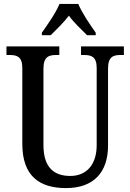

<svg xmlns="http://www.w3.org/2000/svg" viewBox="-20 -951 666 981"><path d="M194 -784V-771H239C268 -800 306 -836 332 -871C357 -836 396 -800 425 -771H469V-784C442 -822 398 -886 380 -931H284C266 -886 221 -822 194 -784ZM317 10C461 10 532 -73 532 -207V-600C532 -662 559 -670 597 -670H613V-714H394V-670H409C446 -670 474 -662 474 -604V-209C474 -116 427 -52 339 -52C257 -52 202 -94 202 -210V-600C202 -662 230 -670 268 -670H283V-714H13V-670H29C66 -670 94 -662 94 -604V-216C94 -53 180 10 317 10Z"/></svg>

Font: Noto Serif Thai Condensed Medium
Style: Regular
Weight: 500
Width: 3
Designer: Monotype Design Team
Foundry: Monotype Imaging Inc.
Version: Version 2.002